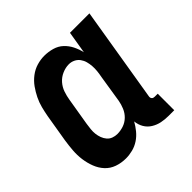

<svg xmlns="http://www.w3.org/2000/svg" viewBox="-145 -655 789 789"><g transform="rotate(-45 250.0 -260.0)"><path d="M156 8Q129 8 105 -0.5Q81 -9 64.5 -27Q48 -45 39 -68.5Q30 -92 26.5 -117.5Q23 -143 25 -169.5Q27 -196 31 -222L51 -342Q55 -364 60.5 -385.5Q66 -407 76 -427.5Q86 -448 99.5 -467Q113 -486 132 -500.5Q151 -515 173 -521.5Q195 -528 216 -528Q240 -528 262.5 -521.5Q285 -515 301 -500Q317 -485 327 -465Q337 -445 342 -423L358 -520H471L403 -108Q402 -104 402.5 -100Q403 -96 405.5 -93Q408 -90 411.5 -89Q415 -88 419 -88H436V8H403Q382 8 362.5 4Q343 0 326 -10.5Q309 -21 299 -38Q289 -55 287 -76Q277 -58 263.5 -41.5Q250 -25 232.5 -13.5Q215 -2 195 3Q175 8 156 8ZM202 -88Q220 -88 238 -94Q256 -100 270 -113.5Q284 -127 291.5 -145Q299 -163 302 -180L321 -300Q324 -315 325.5 -329.5Q327 -344 326 -358Q325 -372 321.5 -385Q318 -398 310 -409Q302 -420 289.5 -426Q277 -432 263 -432Q244 -432 224.5 -423.5Q205 -415 191.5 -399.5Q178 -384 171.5 -365Q165 -346 162 -327L142 -207Q140 -193 138.5 -179.5Q137 -166 138.5 -153Q140 -140 144.5 -128Q149 -116 157 -106.5Q165 -97 177 -92.5Q189 -88 202 -88Z"/></g></svg>

Font: Iosevka Custom
Style: Bold Italic
Weight: 700
Italic angle: -9°
Designer: Belleve Invis
Foundry: Belleve Invis
Version: Version 30.3.1; ttfautohint (v1.8.3)